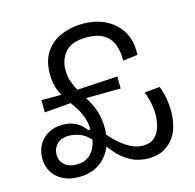

<svg xmlns="http://www.w3.org/2000/svg" viewBox="-101 -776 909 894"><g transform="rotate(-15 353.5 -329.5)"><path d="M173 13Q107 13 68 -23Q29 -59 29 -115Q29 -150 44.5 -178.5Q60 -207 89.5 -224.5Q119 -242 161 -242Q196 -242 223 -228.5Q250 -215 270 -187L284 -188L283 -131Q263 -159 234.5 -172Q206 -185 176 -185Q137 -185 117.5 -164Q98 -143 98 -115Q98 -84 119.5 -65Q141 -46 177 -46Q213 -46 236 -63.5Q259 -81 270 -111Q281 -141 281 -177Q281 -219 269.5 -249.5Q258 -280 240.5 -305Q223 -330 205.5 -355.5Q188 -381 176.5 -412Q165 -443 165 -485Q165 -551 194 -592Q223 -633 270 -652.5Q317 -672 373 -672Q419 -672 458 -658.5Q497 -645 526 -618.5Q555 -592 570 -554Q585 -516 582 -466L511 -457Q512 -503 498.5 -536.5Q485 -570 454.5 -588Q424 -606 374 -606Q303 -606 271.5 -571Q240 -536 240 -484Q240 -450 251 -422Q262 -394 278 -368Q294 -342 310 -314.5Q326 -287 336.5 -253.5Q347 -220 347 -177Q347 -135 335.5 -100.5Q324 -66 301.5 -40.5Q279 -15 247 -1Q215 13 173 13ZM96 -319V-378H237L241 -331ZM509 13Q461 13 424.5 -6.5Q388 -26 363 -53.5Q338 -81 323 -104L308 -108L326 -168Q336 -155 353.5 -135.5Q371 -116 394 -96.5Q417 -77 443.5 -64Q470 -51 499 -51Q534 -51 554 -69Q574 -87 583 -116.5Q592 -146 592 -179Q592 -196 589 -215Q586 -234 581 -253Q576 -272 569 -288L643 -295Q655 -267 660.5 -234.5Q666 -202 666 -173Q666 -136 657 -102Q648 -68 628.5 -42.5Q609 -17 579.5 -2Q550 13 509 13ZM249 -333 245 -380 466 -393V-335Z"/></g></svg>

Font: Bricolage Grotesque 36pt Light
Style: Regular
Weight: 300
Designer: Mathieu Triay
Foundry: Atelier Triay
Version: Version 1.001;gftools[0.9.33.dev8+g029e19f]